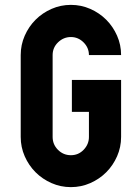

<svg xmlns="http://www.w3.org/2000/svg" viewBox="-20 -755 571 788"><path d="M271 -735Q313 -735 350.5 -718.5Q388 -702 416 -674Q444 -646 460.5 -608.5Q477 -571 477 -529H345Q345 -559 323 -581Q301 -603 271 -603Q241 -603 218.5 -581.5Q196 -560 196 -529V-193Q196 -162 218 -140Q240 -118 271 -118Q302 -118 323.5 -140.5Q345 -163 345 -193V-296H275V-427H477V-193Q477 -151 460.5 -113.5Q444 -76 416 -48Q388 -20 350.5 -3.5Q313 13 271 13Q229 13 191.5 -3.5Q154 -20 126 -48Q98 -76 81.5 -113.5Q65 -151 65 -193V-529Q65 -571 81.5 -608.5Q98 -646 126 -674Q154 -702 191.5 -718.5Q229 -735 271 -735Z"/></svg>

Font: PostBus
Style: Regular
Weight: 400
Designer: Peter Wiegel
Version: Version 1.001